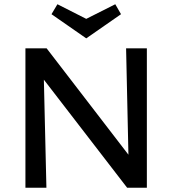

<svg xmlns="http://www.w3.org/2000/svg" viewBox="-20 -886 814 906"><path d="M387 -705 223 -819 251 -866 387 -797 524 -866 551 -819ZM673 -658V0H580L187 -510L199 0H100V-658H200L586 -156L575 -658Z"/></svg>

Font: Ysabeau Infant Semibold
Style: Regular
Weight: 600
Designer: Christian Thalmann (Catharsis Fonts)
Version: Version 0.003